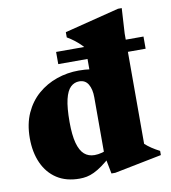

<svg xmlns="http://www.w3.org/2000/svg" viewBox="-83 -798 788 885"><g transform="rotate(-10 311.0 -355.0)"><path d="M350 -342.5Q350 -380.5 336.2 -403.8Q322.5 -427 294 -427Q271 -427 253.8 -410.8Q236.5 -394.5 227.2 -355.8Q218 -317 218 -250Q218 -188.5 228.2 -151Q238.5 -113.5 257.8 -96.8Q277 -80 305.5 -80Q322 -80 340.2 -84.8Q358.5 -89.5 373 -100.5V-61.5Q347 -38.5 326 -23.5Q305 -8.5 287 0Q269 8.5 252.5 11.8Q236 15 219 15Q156.5 15 113.2 -13Q70 -41 47.2 -91.5Q24.5 -142 24.5 -208Q24.5 -274.5 47.2 -324.8Q70 -375 108.8 -408.5Q147.5 -442 197 -459.2Q246.5 -476.5 300.5 -476.5Q330 -476.5 357.2 -472.5Q384.5 -468.5 412.5 -460Q440.5 -451.5 472 -437.5H350V-572.5Q342.5 -582 331.2 -592.8Q320 -603.5 305.5 -614.8Q291 -626 273 -636.5V-661L528.5 -725.5H546L539 -608V-91.5Q545 -86 552.5 -80Q560 -74 568.8 -68.2Q577.5 -62.5 586.8 -57Q596 -51.5 606 -46.5V-27L385 17H367L350 -70.5ZM213 -522V-579H622V-522Z"/></g></svg>

Font: Newsreader 36pt ExtraBold
Style: Regular
Weight: 800
Designer: Hugues Gentile
Foundry: Production Type
Version: Version 1.003